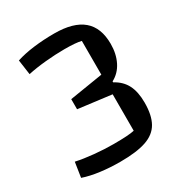

<svg xmlns="http://www.w3.org/2000/svg" viewBox="-158 -749 816 872"><g transform="rotate(-30 250.5 -312.5)"><path d="M222 15Q167 15 117.5 8.5Q68 2 30 -11L42 -89Q83 -80 135.5 -75Q188 -70 235 -70Q316 -70 344 -77V-268L170 -290V-343L344 -371V-548Q317 -555 256 -555Q209 -555 156.5 -550Q104 -545 63 -536L52 -614Q92 -627 143.5 -633.5Q195 -640 252 -640Q352 -640 401.5 -598Q451 -556 451 -471Q451 -419 431 -379Q411 -339 373 -319V-314Q414 -292 432.5 -255.5Q451 -219 451 -163Q451 -97 429 -58Q407 -19 357 -2Q307 15 222 15Z"/></g></svg>

Font: Changa
Style: Regular
Weight: 400
Designer: Eduardo Rodriguez Tunni
Foundry: Eduardo Rodriguez Tunni
Version: Version 3.003